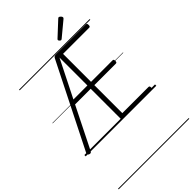

<svg xmlns="http://www.w3.org/2000/svg" viewBox="-493 -1408 2057 2057"><g transform="rotate(-45 535.0 -379.5)"><path d="M1001 0H577Q563 0 556.5 -5.5Q550 -11 550 -23V-474H313L77 -1Q70 11 61.5 13Q53 15 40 10Q29 4 26.5 -4Q24 -12 30 -23L509 -976Q516 -989 523 -993.5Q530 -998 546 -998H1001Q1010 -998 1014 -992.5Q1018 -987 1018 -973Q1018 -959 1014 -953.5Q1010 -948 1001 -948H605V-524H931Q940 -524 944 -518.5Q948 -513 948 -499Q948 -485 944 -479.5Q940 -474 931 -474H605V-50H1001Q1010 -50 1014 -44.5Q1018 -39 1018 -25Q1018 -11 1014 -5.5Q1010 0 1001 0ZM338 -524H550V-947ZM695 -1066Q688 -1066 679 -1075Q670 -1084 670 -1091Q670 -1093 671 -1096.5Q672 -1100 676 -1103L834 -1250Q838 -1253 841 -1256Q844 -1259 848 -1259Q855 -1259 863 -1253Q871 -1247 876.5 -1239.5Q882 -1232 882 -1225Q882 -1221 880.5 -1218Q879 -1215 874 -1210L709 -1073Q704 -1070 701.5 -1068Q699 -1066 695 -1066ZM0 490H1070V500H0ZM0 -20H1070V0H0ZM0 -505H1070V-500H0ZM0 -1010H1070V-1000H0Z"/></g></svg>

Font: Playwrite ES Guides
Style: Regular
Weight: 400
Designer: Veronika Burian, José Scaglione
Foundry: TypeTogether
Version: Version 1.003